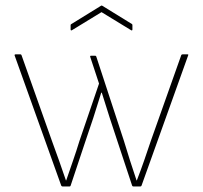

<svg xmlns="http://www.w3.org/2000/svg" viewBox="-20 -676 735 696"><path d="M207 0Q204 0 202 -3L33 -475Q32 -479 37 -479H54Q57 -479 58 -476L168 -166Q181 -130 194 -94Q207 -58 219 -22H220Q232 -57 244.5 -93Q257 -129 268 -165L339 -373L307 -470Q306 -474 310 -474H325Q328 -474 329 -471L429 -166Q440 -129 451.5 -93.5Q463 -58 475 -22H476Q490 -58 502.5 -94Q515 -130 527 -166L637 -476Q638 -479 642 -479H660Q664 -479 662 -475L493 -3Q492 0 488 0H464Q460 0 459 -3L408 -157Q393 -202 378 -248Q363 -294 349 -340H347Q333 -294 318 -248Q303 -202 287 -156L236 -3Q235 0 232 0ZM240 -566Q236 -565 236 -569V-585Q236 -588 239 -589L346 -655Q348 -657 351 -655L458 -589Q460 -588 460 -585V-569Q460 -565 456 -566L348 -632Z"/></svg>

Font: Sofia Sans Thin
Style: Regular
Weight: 250
Designer: Botio Nikoltchev, Ani Petrova
Foundry: lettersoup
Version: Version 4.101